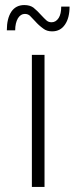

<svg xmlns="http://www.w3.org/2000/svg" viewBox="-20 -739 301 759"><path d="M106 0V-522H156V0ZM186 -615Q165 -615 151 -626Q133 -639 119 -655Q110 -665 98 -677Q90 -684 78 -684Q62 -684 51 -667Q40 -648 40 -619H7Q7 -666 25 -693Q43 -719 76 -719Q98 -719 112 -709Q128 -696 143 -679Q155 -666 164 -658Q172 -651 184 -651Q201 -651 212 -668Q222 -684 222 -713H255Q255 -668 237 -642Q219 -615 186 -615Z"/></svg>

Font: Montserrat Light Alt1
Style: Light
Weight: 500
Designer: Differentunic
Foundry: Julieta Ulanovsky
Version: 0.1